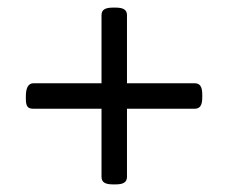

<svg xmlns="http://www.w3.org/2000/svg" viewBox="-20 -483 600 505"><path d="M284 -463H277C256 -463 247 -457 247 -443V-264H68C54 -264 48 -251 48 -230V-223C48 -202 54 -197 68 -197H247V-18C247 -4 256 2 277 2H284C305 2 314 -4 314 -18V-197H492C506 -197 512 -206 512 -227V-234C512 -255 506 -264 492 -264H314V-443C314 -457 305 -463 284 -463Z"/></svg>

Font: Asap
Style: Regular
Weight: 400
Designer: Pablo Cosgaya
Foundry: Pablo Cosgaya
Version: Version 1.007;PS 001.007;hotconv 1.0.70;makeotf.lib2.5.58329